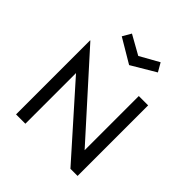

<svg xmlns="http://www.w3.org/2000/svg" viewBox="-193 -851 987 987"><g transform="rotate(45 300.5 -357.5)"><path d="M76.7 -538.3H78.7L456.2 -119.1V-513H524.1V0H472.1L144.5 -368.2V0H76.7ZM177.2 -668.1 204.3 -715.1 308.5 -656.7 412.8 -715.1 439.9 -668.1 308.5 -590.2Z"/></g></svg>

Font: Lineal Thin
Style: Regular
Weight: 200
Designer: Created by Frank Adebiaye with contributions from Anton Moglia & Ariel Martín Pérez
Created by Frank ADEBIAYE with FontF
Foundry: Velvetyne Type Foundry
Version: Version 2.000;Glyphs 3.2 (3227)